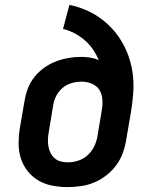

<svg xmlns="http://www.w3.org/2000/svg" viewBox="-20 -755 640 783"><path d="M255 8Q224 8 193 2Q162 -4 136.5 -19Q111 -34 92.5 -57.5Q74 -81 65 -109.5Q56 -138 56 -169.5Q56 -201 61 -233L80 -343Q84 -369 93.5 -394Q103 -419 120 -440.5Q137 -462 160 -478.5Q183 -495 208 -504.5Q233 -514 259 -518.5Q285 -523 311 -523Q330 -523 348.5 -520Q367 -517 383 -510Q373 -533 359 -553.5Q345 -574 326 -590.5Q307 -607 284.5 -619Q262 -631 237 -637L263 -735Q298 -728 330.5 -714Q363 -700 391 -679.5Q419 -659 441.5 -633.5Q464 -608 481 -577.5Q498 -547 508.5 -513Q519 -479 522.5 -443.5Q526 -408 523 -371Q520 -334 514 -297L495 -187Q491 -160 481.5 -133Q472 -106 455 -82.5Q438 -59 414.5 -40.5Q391 -22 364.5 -11Q338 0 310 4Q282 8 255 8ZM257 -93Q279 -93 301 -100.5Q323 -108 339.5 -124Q356 -140 365.5 -161Q375 -182 378 -203L395 -305Q399 -327 397.5 -349Q396 -371 385.5 -388Q375 -405 355 -413.5Q335 -422 313 -422Q293 -422 273 -416.5Q253 -411 236.5 -397.5Q220 -384 210 -365Q200 -346 197 -327L179 -217Q176 -202 175.5 -187Q175 -172 177.5 -157.5Q180 -143 186.5 -130.5Q193 -118 203.5 -109Q214 -100 228 -96.5Q242 -93 257 -93Z"/></svg>

Font: Iosevka Curly Slab Extended
Style: Bold Italic
Weight: 700
Width: 7
Italic angle: -9°
Monospace: yes
Designer: Belleve Invis
Foundry: Belleve Invis
Version: Version 11.0.0; ttfautohint (v1.8.3)